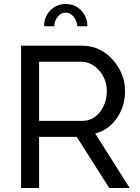

<svg xmlns="http://www.w3.org/2000/svg" viewBox="-20 -938 697 958"><path d="M251 -807H200Q200 -854 231 -886Q262 -918 308 -918Q354 -918 385 -886Q416 -854 416 -807H366Q363 -836 346.5 -855.5Q330 -875 308 -875Q285 -875 268 -854.5Q251 -834 251 -807ZM85 0V-710H389Q480 -710 542 -640.5Q604 -571 604 -483Q604 -408 563 -348.5Q522 -289 455 -272L627 0H525L363 -255H175V0ZM175 -335H390Q444 -335 478.5 -379Q513 -423 513 -483Q513 -543 474.5 -586.5Q436 -630 384 -630H175Z"/></svg>

Font: Raleway-v4020 Medium
Style: Regular
Weight: 500
Designer: Matt McInerney, Pablo Impallari, Rodrigo Fuenzalida
Foundry: Matt McInerney, Pablo Impallari, Rodrigo Fuenzalida
Version: Version 4.020;PS 004.020;hotconv 1.0.88;makeotf.lib2.5.64775